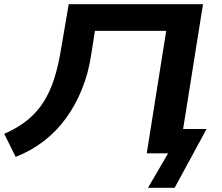

<svg xmlns="http://www.w3.org/2000/svg" viewBox="-26 -725 1049 908"><path d="M674 163 769 0H668L760 -579H423L405 -465Q392 -378 361.5 -303Q331 -228 286.5 -166.5Q242 -105 182 -58.5Q122 -12 48 17L-6 -92Q60 -121 105.5 -158.5Q151 -196 181.5 -245Q212 -294 231.5 -356.5Q251 -419 263 -495L299 -705H934L840 -115H951L800 163Z"/></svg>

Font: Nunito Sans 7pt Expanded
Style: Bold Italic
Weight: 700
Width: 7
Italic angle: -9°
Designer: Vernon Adams
Foundry: Vernon Adams
Version: Version 3.101;gftools[0.9.27]